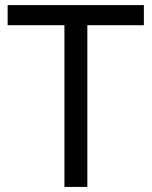

<svg xmlns="http://www.w3.org/2000/svg" viewBox="-20 -734 596 754"><path d="M323 0H233V-635H10V-714H545V-635H323Z"/></svg>

Font: Noto Sans Mandaic
Style: Regular
Weight: 400
Designer: Monotype Design Team
Foundry: Monotype Imaging Inc.
Version: Version 2.002; ttfautohint (v1.8.4.7-5d5b)